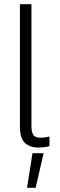

<svg xmlns="http://www.w3.org/2000/svg" viewBox="-20 -694 286 916"><path d="M163 10Q123 10 99 -12Q75 -34 75 -91V-674H130V-93Q130 -61 140 -49Q150 -37 172 -37Q194 -37 216 -43V3Q203 7 189 8.5Q175 10 163 10ZM109 202 135 37H188L150 202Z"/></svg>

Font: Kanit ExtraLight
Style: Regular
Weight: 275
Designer: Katatrad Team
Foundry: CadsonDemak
Version: Version 2.000; ttfautohint (v1.8.3)